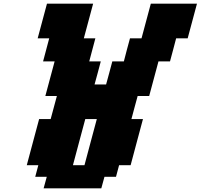

<svg xmlns="http://www.w3.org/2000/svg" viewBox="-20 -895 1087 1040"><path d="M216.3 125H528.8L545.9 62.5H608.4L625 0H687.5Q698.7 -42 720.9 -125.2Q743.2 -208.5 754.4 -250H691.9Q697.3 -270.5 708.5 -312.3Q719.7 -354 725.6 -375H788.1L838.4 -562.5H900.9Q906.7 -583.5 917.7 -625.2Q928.7 -667 934.1 -687.5H996.6L1046.9 -875H796.9L746.6 -687.5H684.1Q678.2 -667 667.2 -625.2Q656.2 -583.5 650.9 -562.5H588.4Q583 -542 571.8 -500.2Q560.5 -458.5 554.7 -437.5H492.2Q498 -458.5 509.3 -500.2Q520.5 -542 525.9 -562.5H463.4Q469.2 -583.5 480 -625.2Q490.7 -667 496.6 -687.5H434.1L484.4 -875H234.4L184.1 -687.5H246.6Q240.7 -666.5 230 -625Q219.2 -583.5 213.4 -562.5H275.9L225.6 -375H288.1Q282.7 -354 271.2 -312.3Q259.8 -270.5 254.4 -250H191.9Q180.7 -208 158.4 -125Q136.2 -42 125 0H187.5L170.9 62.5H233.4ZM437.5 0H375Q386.2 -42 408.4 -125.2Q430.7 -208.5 441.9 -250H504.4Q493.2 -208.5 470.9 -125.2Q448.7 -42 437.5 0Z"/></svg>

Font: Faithful 32x
Style: BoldOblique
Weight: 400
Foundry: Faithful Resource Pack
Version: Version 1.0; January 27, 2023